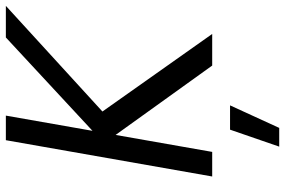

<svg xmlns="http://www.w3.org/2000/svg" viewBox="-179 -566 974 656"><g transform="rotate(-90 308.0 -238.0)"><path d="M241 -705H157L33 0H117L175 -330L412 0H520L255 -375L616 -705H508L189 -409ZM276 61H193L135 229H199Z"/></g></svg>

Font: Geom Light
Style: Italic
Weight: 300
Italic angle: -10°
Version: Version 1.102